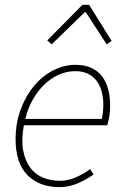

<svg xmlns="http://www.w3.org/2000/svg" viewBox="-20 -756 508 788"><path d="M192 -574 174 -590 318 -736H346L438 -588L418 -574L332 -706H328ZM44 -184Q44 -252 65.5 -308.5Q87 -365 121.5 -405.5Q156 -446 200 -468Q244 -490 290 -490Q328 -490 355 -477.5Q382 -465 399 -442.5Q416 -420 424 -389.5Q432 -359 432 -322Q432 -298 428.5 -277.5Q425 -257 420 -242H78Q67 -182 75 -139Q83 -96 104 -68Q125 -40 156.5 -27Q188 -14 226 -14Q259 -14 291 -28Q323 -42 350 -62L364 -40Q335 -19 299 -3.5Q263 12 224 12Q141 12 92.5 -37.5Q44 -87 44 -184ZM84 -268H398Q401 -283 402.5 -297Q404 -311 404 -328Q404 -353 398 -377.5Q392 -402 378.5 -421.5Q365 -441 342.5 -452.5Q320 -464 288 -464Q254 -464 221.5 -449.5Q189 -435 162 -409Q135 -383 114.5 -347Q94 -311 84 -268Z"/></svg>

Font: TypoPRO Source Sans Pro
Style: Italic
Weight: 200
Italic angle: -11°
Designer: Paul D. Hunt
Foundry: Adobe Systems Incorporated
Version: Version 1.075;PS 2.000;hotconv 1.0.86;makeotf.lib2.5.63406